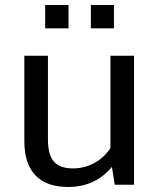

<svg xmlns="http://www.w3.org/2000/svg" viewBox="-20 -736 636 765"><path d="M514 -514V0H437L426 -71Q359 9 252 9Q165 9 121 -37.5Q77 -84 77 -174V-514H171V-181Q171 -120 194.5 -92.5Q218 -65 270 -65Q317 -65 356 -86.5Q395 -108 420 -146V-514ZM253 -716V-623H160V-716ZM434 -716V-623H342V-716Z"/></svg>

Font: Telex
Style: Regular
Weight: 400
Designer: Andres Torresi
Foundry: Andres Torresi
Version: Version 1.100